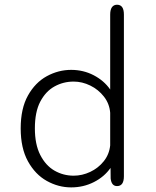

<svg xmlns="http://www.w3.org/2000/svg" viewBox="-20 -782 659 812"><path d="M475 5Q451.5 5 448 -27L447.5 -72Q421.5 -34.5 377.2 -12Q333 10.5 281 10.5Q227 10.5 178 -16.8Q129 -44 98.2 -99.8Q67.5 -155.5 67.5 -239Q67.5 -323 98.2 -378Q129 -433 178 -459.8Q227 -486.5 281 -486.5Q332.5 -486.5 376.2 -463.8Q420 -441 446 -403.5V-720.5Q446 -741 453.5 -751.5Q461 -762 475 -762Q504 -762 504 -720.5V-36.5Q504 5 475 5ZM446 -167V-305Q443 -343.5 419.5 -373.5Q396 -403.5 361.8 -420.2Q327.5 -437 291.5 -437Q247.5 -437 210.2 -416.2Q173 -395.5 150.2 -352Q127.5 -308.5 127.5 -239Q127.5 -171.5 150.2 -126.8Q173 -82 210.2 -60.5Q247.5 -39 291.5 -39Q327.5 -39 361.5 -55Q395.5 -71 418.8 -100Q442 -129 446 -167Z"/></svg>

Font: Sono Monospace Light
Style: Regular
Weight: 300
Version: Version 2.112